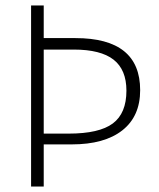

<svg xmlns="http://www.w3.org/2000/svg" viewBox="-20 -683 583 703"><path d="M493.2 -353Q493.2 -256.8 427.7 -205.6Q362.3 -154.3 242.7 -154.3H140.1V0H93.8V-663.1H140.1V-543.5H256.3Q493.2 -543.5 493.2 -353ZM140.1 -193.8H231.4Q343.3 -193.8 393.1 -231Q442.9 -268.1 442.9 -351.1Q442.9 -427.7 395.8 -464.6Q348.6 -501.5 250 -501.5H140.1Z"/></svg>

Font: Bpm'online Open Sans Light
Style: Regular
Weight: 300
Foundry: Ascender Corporation
Version: Version 1.10